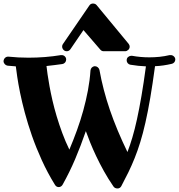

<svg xmlns="http://www.w3.org/2000/svg" viewBox="-23 -1026 1016 1091"><path d="M973.1 -688Q973.1 -678.7 967 -671.6Q960.9 -664.6 952.1 -663.1Q928.7 -657.7 905.5 -654.3Q882.3 -650.9 857.9 -649.9Q844.2 -548.3 830.8 -469.7Q817.4 -391.1 803.2 -328.9Q789.1 -266.6 773.9 -217.8Q758.8 -168.9 741.9 -127Q725.1 -85 706.3 -46.6Q687.5 -8.3 666 32.2Q663.1 37.6 657.5 41.3Q651.9 44.9 645 44.9Q629.9 44.9 622.1 34.2Q591.8 -9.8 567.4 -53.7Q543 -97.7 523.7 -138.4Q504.4 -179.2 489.7 -215.6Q475.1 -252 464.8 -280.8Q435.5 -195.8 403.8 -121.3Q372.1 -46.9 333 22.9Q330.1 28.8 324 33Q317.9 37.1 311 37.1Q296.9 37.1 289.1 23.9Q246.6 -44.9 214.4 -116Q182.1 -187 158.4 -254.9Q134.8 -322.8 118.2 -385Q101.6 -447.3 91.1 -499Q80.6 -550.8 75 -589.4Q69.3 -627.9 66.9 -648.9Q54.7 -649.9 43 -650.9Q31.2 -651.9 20 -652.8Q10.3 -654.3 3.7 -661.9Q-2.9 -669.4 -2.9 -679.2Q-1.5 -690.9 5.9 -697.5Q13.2 -704.1 22.9 -704.1H24.9Q80.6 -698.2 139.2 -698.2Q186 -698.2 232.7 -701.9Q279.3 -705.6 323.2 -712.9H327.1Q338.4 -712.9 345.7 -705.3Q353 -697.8 353 -688Q353 -678.2 346.9 -670.9Q340.8 -663.6 331.1 -662.1Q309.1 -659.2 286.9 -656.2Q264.6 -653.3 241.2 -650.9Q243.2 -632.8 247.3 -603.3Q251.5 -573.7 258.3 -536.4Q265.1 -499 275.1 -455.3Q285.2 -411.6 299.1 -365Q313 -318.4 330.8 -270.3Q348.6 -222.2 371.1 -175.8Q394 -230 414.3 -285.9Q434.6 -341.8 450.2 -398.4Q465.8 -455.1 476.6 -512Q487.3 -568.8 491.2 -626Q492.2 -635.7 498.8 -642.3Q505.4 -648.9 515.1 -649.9Q524.9 -649.9 532.2 -644Q539.6 -638.2 542 -628.9Q552.2 -572.3 566.9 -515.9Q581.5 -459.5 601.3 -401.6Q621.1 -343.8 646 -284.2Q670.9 -224.6 701.2 -162.1Q715.8 -199.7 729.2 -245.1Q742.7 -290.5 755.4 -348.6Q768.1 -406.7 780.8 -480.5Q793.5 -554.2 806.2 -648.9Q784.2 -649.9 762.5 -652.1Q740.7 -654.3 717.8 -658.2Q709 -659.7 702.9 -666.7Q696.8 -673.8 696.8 -683.1Q696.8 -695.8 705.3 -702.4Q713.9 -709 722.2 -709H727.1Q775.9 -700.2 825.2 -700.2Q854.5 -700.2 883.3 -703.1Q912.1 -706.1 940.9 -712.9H946.8Q957.5 -712.9 965.3 -705.3Q973.1 -697.8 973.1 -688ZM565.9 -734.9Q554.7 -734.9 546.9 -744.1L451.2 -855L377 -746.1Q369.1 -734.9 356 -734.9Q344.7 -734.9 337.4 -743.2Q330.1 -751.5 330.1 -761.2Q330.1 -769.5 334 -774.9L484.9 -995.1Q488.3 -1000.5 493.7 -1003.2Q499 -1005.9 504.9 -1005.9Q518.6 -1005.9 525.9 -997.1L708 -776.9Q713.9 -769.5 713.9 -761.2Q713.9 -750 705.6 -742.4Q697.3 -734.9 688 -734.9Z"/></svg>

Font: Ribeye
Style: Regular
Weight: 400
Designer: Astigmatic (AOETI)
Foundry: Astigmatic (AOETI)
Version: Version 1.000